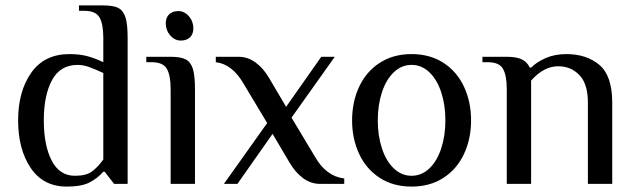

<svg xmlns="http://www.w3.org/2000/svg" viewBox="-20 -680 2351 710"><path d="M47 -235Q47 -342 95.5 -411Q144 -480 237 -480Q275 -480 304 -472Q333 -464 362 -450V-540Q362 -591 348 -615.5Q334 -640 292 -640H272V-660H362Q399 -660 417.5 -650.5Q436 -641 444 -616Q452 -591 452 -540V0H402L367 -45H362Q340 -20 310.5 -5Q281 10 227 10Q140 10 93.5 -59Q47 -128 47 -235ZM362 -90V-410Q332 -424 310 -432Q288 -440 267 -440Q203 -440 172.5 -384Q142 -328 142 -235Q142 -143 171 -86.5Q200 -30 257 -30Q298 -30 319 -45Q340 -60 362 -90Z M593 -594Q593 -615 605.5 -627Q618 -639 639 -639Q662 -639 678.5 -620Q695 -601 695 -575Q695 -554 682.5 -542Q670 -530 649 -530Q626 -530 609.5 -549Q593 -568 593 -594ZM541 -450H521V-470H611Q648 -470 666.5 -460.5Q685 -451 693 -426Q701 -401 701 -350V0H611V-350Q611 -401 597 -425.5Q583 -450 541 -450Z M881 -370Q839 -443 778 -450V-470H863Q896 -470 925 -449Q954 -428 976 -390L1038 -285L1168 -470H1218L1058 -245L1145 -100Q1186 -28 1253 -20V0H1163Q1130 0 1101 -21Q1072 -42 1050 -80L988 -185L858 0H808L968 -225Z M1282 -235Q1282 -303 1308 -359Q1334 -415 1384 -447.5Q1434 -480 1502 -480Q1570 -480 1620 -447.5Q1670 -415 1696 -359Q1722 -303 1722 -235Q1722 -167 1696 -111Q1670 -55 1620 -22.5Q1570 10 1502 10Q1434 10 1384 -22.5Q1334 -55 1308 -111Q1282 -167 1282 -235ZM1627 -235Q1627 -292 1611.5 -339Q1596 -386 1567.5 -413Q1539 -440 1502 -440Q1465 -440 1436.5 -413Q1408 -386 1392.5 -339Q1377 -292 1377 -235Q1377 -178 1392.5 -131Q1408 -84 1436.5 -57Q1465 -30 1502 -30Q1539 -30 1567.5 -57Q1596 -84 1611.5 -131Q1627 -178 1627 -235Z M1784 -450H1764V-470H1854Q1891 -470 1910.5 -460Q1930 -450 1939 -430H1944Q1965 -451 1998.5 -465.5Q2032 -480 2074 -480Q2149 -480 2196.5 -440Q2244 -400 2244 -300V0H2154V-300Q2154 -370 2122.5 -402.5Q2091 -435 2044 -435Q1991 -435 1944 -382V0H1854V-350Q1854 -401 1840 -425.5Q1826 -450 1784 -450Z"/></svg>

Font: ZCOOL XiaoWei
Style: Regular
Weight: 400
Version: Version 1.000